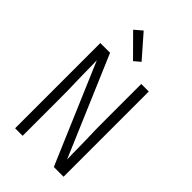

<svg xmlns="http://www.w3.org/2000/svg" viewBox="-285 -1073 1171 1171"><g transform="rotate(45 300.0 -488.0)"><path d="M91 0V-735H175L450 -89Q449 -115 448.5 -141Q448 -167 448 -193L447 -248Q445 -296 444.5 -344.5Q444 -393 444 -441V-735H509V0H425L150 -646Q151 -620 151.5 -594Q152 -568 152 -542L153 -487Q155 -439 155.5 -390.5Q156 -342 156 -294V0ZM310 -798 175 -934 224 -976 350 -832Z"/></g></svg>

Font: Iosevka Light Extended
Style: Regular
Weight: 300
Width: 7
Monospace: yes
Designer: Belleve Invis
Foundry: Belleve Invis
Version: Version 32.5.0; ttfautohint (v1.8.4)